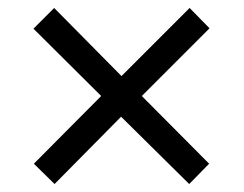

<svg xmlns="http://www.w3.org/2000/svg" viewBox="-20 -594 612 482"><path d="M456 -574 285 -403 116 -574 64 -522 234 -353 65 -183 117 -132 284 -301 455 -132 505 -183 336 -353 506 -523Z"/></svg>

Font: Noto Sans Miao
Style: Regular
Weight: 400
Designer: Monotype Design Team
Foundry: Monotype Imaging Inc.
Version: Version 2.003